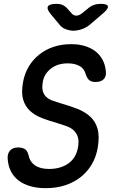

<svg xmlns="http://www.w3.org/2000/svg" viewBox="-20 -970 640 1000"><path d="M427 -582Q419 -613 394 -626.5Q369 -640 333 -640Q280 -640 245 -612.5Q210 -585 203 -544Q198 -514 203 -495.5Q208 -477 221 -465Q234 -453 253.5 -446Q273 -439 296 -432Q342 -419 382 -403.5Q422 -388 449.5 -363Q477 -338 488 -299.5Q499 -261 489 -201Q481 -153 458 -114Q435 -75 400 -47.5Q365 -20 319.5 -5Q274 10 218 10Q173 10 137 -0.5Q101 -11 75.5 -31Q50 -51 36 -79.5Q22 -108 20 -144Q18 -169 32 -185.5Q46 -202 74 -202Q94 -202 108 -194.5Q122 -187 128 -164Q135 -128 162 -109Q189 -90 236 -90Q266 -90 291.5 -97.5Q317 -105 336.5 -119Q356 -133 368.5 -153.5Q381 -174 386 -201Q392 -235 385.5 -256Q379 -277 364 -291Q349 -305 326.5 -313Q304 -321 278 -329Q235 -341 198.5 -355Q162 -369 136.5 -392.5Q111 -416 100.5 -451.5Q90 -487 100 -542Q108 -587 129.5 -623Q151 -659 184 -685.5Q217 -712 259 -726Q301 -740 350 -740Q391 -740 423 -730Q455 -720 478 -702Q501 -684 514.5 -658Q528 -632 531 -601Q535 -574 521 -558.5Q507 -543 477 -543Q457 -543 445.5 -552Q434 -561 427 -582ZM275 -950Q293 -950 307 -943.5Q321 -937 332 -924L350 -904Q361 -889 376.5 -888.5Q392 -888 410 -903L437 -925Q452 -938 468.5 -944Q485 -950 504 -950Q539 -950 542 -937Q545 -924 515 -899L451 -844Q430 -826 406 -818Q382 -810 363 -810Q344 -810 322.5 -818Q301 -826 288 -844L243 -898Q222 -924 230 -937Q238 -950 275 -950Z"/></svg>

Font: Maple Mono NL Medium
Style: Italic
Weight: 500
Italic angle: -10°
Monospace: yes
Designer: subframe7536
Version: Version 7.000